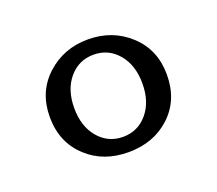

<svg xmlns="http://www.w3.org/2000/svg" viewBox="-59 -717 467 413"><g transform="rotate(-20 174.0 -511.0)"><path d="M308 -511Q308 -453 270 -417.5Q232 -382 174 -382Q117 -382 80 -416Q40 -452 40 -511Q40 -568 79 -604Q118 -640 174 -640Q230 -640 269 -604Q308 -568 308 -511ZM230 -443Q252 -469 252 -511Q252 -553 230 -579Q208 -605 174 -605Q140 -605 118 -579Q96 -553 96 -511Q96 -469 118 -443Q140 -417 174 -417Q208 -417 230 -443Z"/></g></svg>

Font: GFS Neohellenic Rg
Style: Bold Italic
Weight: 700
Italic angle: -12°
Designer: Designed by Takis Katsoulidis and George D. Matthiopoulos.
Foundry: Designed by Takis Katsoulidis and George D. Matthiopoulos.
Version: Version 1.0